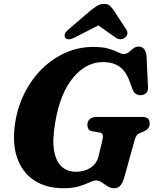

<svg xmlns="http://www.w3.org/2000/svg" viewBox="-20 -956 792 990"><path d="M460 -714Q510.5 -714 540.8 -704.8Q571 -695.5 588.5 -686.5Q606 -677.5 617.5 -677.5Q632.5 -677.5 644 -687Q655.5 -696.5 667 -706Q678.5 -715.5 693.5 -715.5Q732 -715.5 735.5 -666.5L743 -507.5Q744.5 -487 734.2 -477Q724 -467 710 -465.5Q676.5 -462.5 663.5 -495L648 -537Q628.5 -590.5 594.8 -613.2Q561 -636 511.5 -636Q424 -636 357 -555.5Q290 -475 265 -326.5Q249 -234 259.2 -177.8Q269.5 -121.5 299 -96Q328.5 -70.5 371.5 -70.5Q415.5 -70.5 447.2 -91.2Q479 -112 489 -153L508.5 -236Q512 -251 509.5 -260.8Q507 -270.5 494.5 -272.5L454.5 -279.5Q441 -282 435.8 -291.2Q430.5 -300.5 430.5 -312Q430.5 -330.5 442.8 -341.8Q455 -353 477.5 -353H712.5Q736.5 -353 744.2 -343.2Q752 -333.5 752 -318Q752 -303.5 742.8 -293.2Q733.5 -283 721 -278L702.5 -270.5Q691 -266 685.2 -258.2Q679.5 -250.5 675 -236.5L620.5 -40.5Q611.5 -10.5 599.5 2Q587.5 14.5 567.5 14.5Q550.5 14.5 535 4.5Q519.5 -5.5 504.8 -15.5Q490 -25.5 475 -25.5Q462 -25.5 441.2 -15.5Q420.5 -5.5 388 4.5Q355.5 14.5 306.5 14.5Q217 14.5 155.5 -26.5Q94 -67.5 68 -143.5Q42 -219.5 58.5 -325Q72 -409 108.5 -480Q145 -551 199.2 -603.5Q253.5 -656 320 -685Q386.5 -714 460 -714ZM367 -763.5Q331 -745 317 -760.5Q311.5 -766.5 313.8 -778.2Q316 -790 332 -803L443.5 -899Q464.5 -915.5 480.5 -925.8Q496.5 -936 517 -936Q537 -936 547.2 -925.8Q557.5 -915.5 569 -899L631.5 -803Q640 -790 635.8 -778.2Q631.5 -766.5 623 -760.5Q600 -745 574 -763.5L487 -825Z"/></svg>

Font: Fraunces 9pt S050
Style: Bold Italic
Weight: 700
Italic angle: -16°
Version: Version 1.000; ttfautohint (v1.8.3)